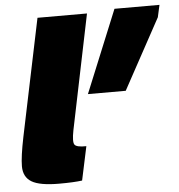

<svg xmlns="http://www.w3.org/2000/svg" viewBox="-53 -790 793 850"><g transform="rotate(-5 343.5 -365.0)"><path d="M687 -740 675 -686 505 -374H337L487 -740ZM18 -81Q18 -123 36 -211L144 -730H364L259 -220Q249 -169 258 -156.5Q267 -144 310 -145L278 5Q241 10 176 10Q90 10 54 -11.5Q18 -33 18 -81Z"/></g></svg>

Font: Nacelle Black
Style: Italic
Weight: 900
Italic angle: -12°
Designer: Sora Sagano
Foundry: Sora Sagano
Version: Version 1.000;FEAKit 1.0